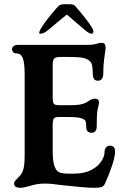

<svg xmlns="http://www.w3.org/2000/svg" viewBox="-20 -881 619 911"><path d="M47 -10Q47 -17 51 -22Q55 -27 62.5 -34.5Q70 -42 77 -50Q88 -63 92.5 -85Q97 -107 97 -140V-528Q97 -586 87 -608Q78 -628 57 -628H55Q47 -628 42 -634Q37 -640 37 -648Q37 -656 44.5 -662Q52 -668 67 -668H396Q421 -668 437 -673Q453 -678 460 -678Q476 -678 479 -668Q481 -660 481 -656Q481 -646 478 -629Q478 -625 474 -598.5Q470 -572 470 -531Q470 -515 463 -506.5Q456 -498 445 -498Q431 -498 425.5 -507.5Q420 -517 420 -538Q420 -557 417 -570.5Q414 -584 405 -592Q391 -604 367.5 -607.5Q344 -611 294 -611H270Q245 -611 237.5 -603.5Q230 -596 230 -571V-422Q230 -396 235 -389Q240 -382 260 -382H322Q363 -382 386 -393Q392 -396 405 -404.5Q418 -413 430 -413Q450 -413 450 -394Q450 -391 448 -383Q443 -364 441 -347Q439 -330 439 -281Q439 -267 432.5 -259Q426 -251 416 -251Q402 -251 395.5 -258Q389 -265 389 -281Q389 -300 385.5 -307Q382 -314 369 -319Q354 -324 335 -325Q316 -326 260 -326Q241 -326 235.5 -318.5Q230 -311 230 -286V-167Q230 -116 238.5 -92.5Q247 -69 262 -63Q277 -57 307 -57H327Q381 -57 414 -75Q447 -93 461.5 -116.5Q476 -140 476 -158Q476 -174 483.5 -182Q491 -190 502 -190Q526 -190 526 -162Q526 -139 512 -96Q498 -53 478 -10Q472 3 461.5 6.5Q451 10 428 10Q385 10 298 0L270 -3Q225 -10 192 -10Q155 -10 119 2Q91 10 77 10Q47 10 47 -10ZM166 -726Q166 -730 171 -740Q192 -779 254 -849Q264 -861 284 -861H310Q332 -861 338 -851Q374 -810 396 -780Q418 -750 422 -739Q423 -736 423 -732Q423 -721 415 -721Q403 -721 381 -740L297 -812L210 -740Q188 -721 172 -721Q166 -721 166 -726Z"/></svg>

Font: Raigarh Medium
Style: Regular
Weight: 500
Designer: jaikishan Patel
Foundry: MagicType
Version: Version 1.000